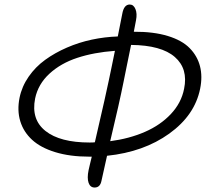

<svg xmlns="http://www.w3.org/2000/svg" viewBox="-20 -753 920 854"><path d="M377 -56.2Q291 -56.2 225.8 -76.2Q160.6 -96.2 122.6 -131.3Q84.5 -166.5 70.1 -214.1Q55.7 -261.7 66.9 -317.9Q77.1 -368.2 107.4 -411.9Q137.7 -455.6 180.9 -486.8Q224.1 -518.1 277.6 -541.3Q331.1 -564.5 388.4 -576.7Q445.8 -588.9 503.9 -590.8Q520 -668.9 523.9 -691.9Q531.2 -732.9 557.1 -732.9Q574.2 -732.9 582.5 -712.6Q590.8 -692.4 585 -663.1Q579.1 -628.9 575.2 -611.8Q663.1 -612.3 726.3 -593Q789.6 -573.7 823.7 -538.8Q857.9 -503.9 869.6 -458.3Q881.3 -412.6 870.1 -357.9Q846.2 -240.2 732.9 -158.7Q619.6 -77.1 456.1 -60.1Q432.6 43.5 431.2 51.8Q425.3 81.1 400.9 81.1Q381.3 81.1 374 60.1Q366.7 39.1 374 3.9Q375 -0.5 379.9 -21.7Q384.8 -43 388.2 -56.2ZM529.8 -390.1Q510.7 -294.4 470.2 -125Q555.2 -136.2 624.3 -166.3Q693.4 -196.3 740 -245.8Q786.6 -295.4 798.8 -357.9Q817.4 -447.3 757.6 -499.5Q697.8 -551.8 563 -553.2Q555.7 -518.6 543.2 -456.3Q530.8 -394 529.8 -390.1ZM136.2 -314.9Q117.7 -221.7 182.4 -170.4Q247.1 -119.1 378.9 -119.1Q395 -119.1 401.9 -120.1Q456.1 -354.5 463.9 -395Q467.3 -411.1 476.6 -455.8Q485.8 -500.5 491.2 -526.9Q397.5 -520 324 -495.8Q250.5 -471.7 200 -425.3Q149.4 -378.9 136.2 -314.9Z"/></svg>

Font: Shantell Sans Irregular Bouncy
Style: Italic
Weight: 300
Italic angle: -11.31°
Designer: Stephen Nixon, Anya Danilova, Shantell Martin
Foundry: Arrow Type
Version: Version 1.006;[9816181b4]